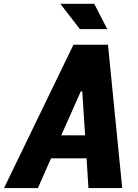

<svg xmlns="http://www.w3.org/2000/svg" viewBox="-64 -958 704 978"><path d="M558.5 0 486 -730H310L-43.5 0H129L196 -151.5H377L386.5 0ZM482.5 -809.5 416 -938.5H243.5L343 -809.5ZM248 -268.5 347.5 -492.5H355L369.5 -268.5Z"/></svg>

Font: Monaspace Neon ExtraBold
Style: Italic
Weight: 800
Italic angle: -11°
Designer: Riley Cran & the Lettermatic Team
Foundry: Lettermatic
Version: Version 1.200 (Monaspace Neon)